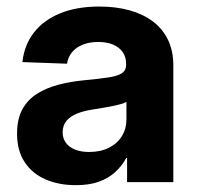

<svg xmlns="http://www.w3.org/2000/svg" viewBox="-20 -552 599 582"><path d="M210 9.3Q158.7 9.3 118.4 -8.1Q78.1 -25.4 54.9 -60.3Q31.7 -95.2 31.7 -147Q31.7 -191.4 47.9 -220.7Q64 -250 92.3 -267.8Q120.6 -285.6 157.2 -295.2Q193.8 -304.7 233.9 -308.6Q281.2 -313 309.3 -317.4Q337.4 -321.8 349.9 -330.3Q362.3 -338.9 362.3 -355.5V-358.4Q362.3 -378.9 352.3 -393.6Q342.3 -408.2 323.5 -416.5Q304.7 -424.8 277.8 -424.8Q251 -424.8 230.5 -416.5Q210 -408.2 198 -393.3Q186 -378.4 183.1 -358.9L47.9 -363.8Q53.7 -416 83 -453.6Q112.3 -491.2 162.6 -511.7Q212.9 -532.2 281.2 -532.2Q332 -532.2 373.5 -520.5Q415 -508.8 444.6 -486.1Q474.1 -463.4 489.7 -430.2Q505.4 -397 505.4 -353.5V0H365.2V-73.2H362.8Q349.1 -48.3 328.6 -29.8Q308.1 -11.2 279.1 -1Q250 9.3 210 9.3ZM250 -91.3Q284.7 -91.3 310.3 -104.2Q335.9 -117.2 349.6 -139.6Q363.3 -162.1 363.3 -189.9V-243.2Q357.4 -239.7 346.4 -236.6Q335.4 -233.4 321.3 -230.5Q307.1 -227.5 291 -224.9Q274.9 -222.2 258.8 -219.7Q233.9 -215.8 213.6 -207.8Q193.4 -199.7 181.6 -185.8Q169.9 -171.9 169.9 -150.9Q169.9 -132.3 179.9 -118.9Q189.9 -105.5 208 -98.4Q226.1 -91.3 250 -91.3Z"/></svg>

Font: Inter 28pt
Style: Bold
Weight: 700
Designer: Rasmus Andersson
Foundry: rsms
Version: Version 4.001;git-66647c0bb